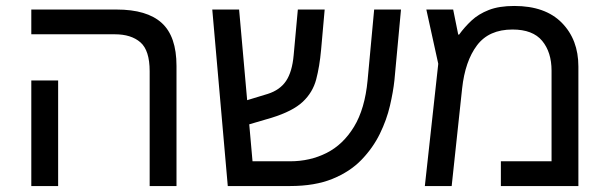

<svg xmlns="http://www.w3.org/2000/svg" viewBox="-20 -624 2040 644"><path d="M482 0V-385Q482 -455 451 -482Q420 -509 365 -509H85V-592H371Q473 -592 522.5 -547Q572 -502 572 -403V0ZM85 0V-354H175V0Z M744 0 692 -592H782L809 -288L878 -309Q919 -322 939.5 -352.5Q960 -383 965 -439L979 -592H1069L1057 -457Q1052 -401 1040.5 -357.5Q1029 -314 995.5 -282.5Q962 -251 891 -229L816 -207L827 -83H953Q1020 -83 1075.5 -111Q1131 -139 1167.5 -199Q1204 -259 1213 -355L1235 -592H1325L1303 -355Q1299 -317 1288 -269.5Q1277 -222 1254 -175Q1231 -128 1192.5 -88Q1154 -48 1095 -24Q1036 0 953 0Z M1705 -604Q1809 -604 1864.5 -547.5Q1920 -491 1920 -401V0H1660V-83H1830V-387Q1830 -449 1798.5 -487Q1767 -525 1699 -525Q1620 -525 1580 -472Q1540 -419 1530 -327L1495 0H1405L1450 -410L1410 -592H1500L1517 -508H1520Q1538 -533 1561.5 -555Q1585 -577 1619.5 -590.5Q1654 -604 1705 -604Z"/></svg>

Font: Noto Sans Living
Style: Regular
Weight: 400
Designer: Monotype Design Team
Foundry: Monotype Imaging Inc.
Version: Version 2.013; ttfautohint (v1.8.4.7-5d5b)